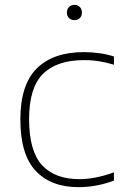

<svg xmlns="http://www.w3.org/2000/svg" viewBox="-20 -763 515 792"><path d="M304 9Q190 9 127 -58.5Q64 -126 64 -270Q64 -413.5 131.8 -480.8Q199.5 -548 326 -548Q357.5 -548 390 -543.5Q422.5 -539 450 -530V-496Q421 -505 390.8 -510Q360.5 -515 326 -515Q214.5 -515 157.2 -458Q100 -401 100 -272Q100 -140 153.2 -82Q206.5 -24 307 -24Q338 -24 373 -30.5Q408 -37 450 -52V-18Q378 9 304 9ZM287 -680Q273.5 -680 264.8 -688.5Q256 -697 256 -711Q256 -725.5 264.8 -734.2Q273.5 -743 287 -743Q300.5 -743 309.2 -734.2Q318 -725.5 318 -711Q318 -697 309.2 -688.5Q300.5 -680 287 -680Z"/></svg>

Font: Encode Sans Expanded Expanded Thin
Style: Regular
Weight: 100
Width: 7
Designer: Multiple Designers
Foundry: Impallari Type
Version: Version 3.000; ttfautohint (v1.8.3) -l 8 -r 50 -G 200 -x 14 